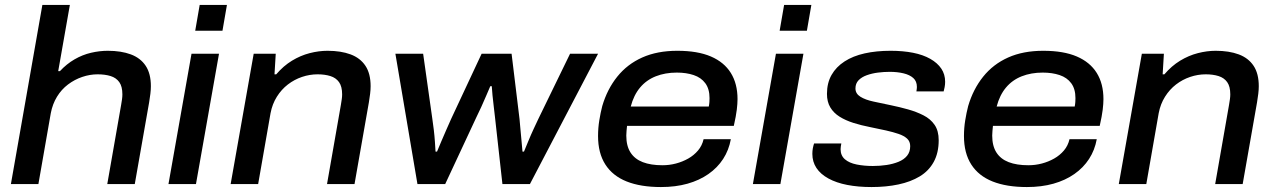

<svg xmlns="http://www.w3.org/2000/svg" viewBox="-20 -743 5148 775"><path d="M24 0 151 -723H262L215 -456H222Q249 -485 281 -503.5Q313 -522 347.5 -530Q382 -538 415 -538Q469 -538 508 -523.5Q547 -509 568 -477.5Q589 -446 589 -395Q589 -381 587 -364.5Q585 -348 582 -330L524 0H413L469 -320Q471 -331 472.5 -342Q474 -353 474 -362Q474 -394 461.5 -411.5Q449 -429 426.5 -436Q404 -443 374 -443Q343 -443 312 -432.5Q281 -422 254.5 -402Q228 -382 210 -352.5Q192 -323 185 -286L135 0Z M768 -619 786 -723H896L878 -619ZM660 0 753 -526H864L771 0Z M911 0 1004 -526H1093L1088 -443H1095Q1124 -477 1158.5 -498Q1193 -519 1230 -528.5Q1267 -538 1302 -538Q1356 -538 1395 -523.5Q1434 -509 1455 -477.5Q1476 -446 1476 -395Q1476 -381 1474 -364.5Q1472 -348 1469 -330L1411 0H1300L1356 -320Q1358 -332 1359.5 -342.5Q1361 -353 1361 -362Q1361 -394 1348.5 -411.5Q1336 -429 1313.5 -436Q1291 -443 1262 -443Q1230 -443 1199 -432.5Q1168 -422 1142 -402Q1116 -382 1097.5 -352.5Q1079 -323 1072 -286L1022 0Z M1665 0 1576 -526H1688L1725 -264Q1728 -244 1731 -219Q1734 -194 1735.5 -171Q1737 -148 1738 -131H1744Q1751 -148 1761 -171.5Q1771 -195 1781.5 -219Q1792 -243 1801 -263L1924 -526H2045L2077 -263Q2078 -248 2080.5 -224Q2083 -200 2085 -175.5Q2087 -151 2089 -131H2095Q2103 -150 2113 -174.5Q2123 -199 2134 -222.5Q2145 -246 2153 -263L2281 -526H2394L2119 0H2008L1978 -270Q1976 -290 1973 -313Q1970 -336 1968 -358Q1966 -380 1965 -395H1959Q1952 -379 1942.5 -356.5Q1933 -334 1922.5 -311Q1912 -288 1903 -270L1777 0Z M2648 12Q2566 12 2509.5 -10.5Q2453 -33 2423.5 -79Q2394 -125 2394 -194Q2394 -226 2399 -257Q2404 -288 2411 -315Q2431 -383 2471.5 -433.5Q2512 -484 2572.5 -511Q2633 -538 2714 -538Q2796 -538 2849.5 -515Q2903 -492 2930 -448.5Q2957 -405 2957 -343Q2957 -325 2954 -300Q2951 -275 2942 -235H2511Q2510 -224 2509 -214.5Q2508 -205 2508 -196Q2508 -154 2525 -127.5Q2542 -101 2574.5 -88.5Q2607 -76 2654 -76Q2682 -76 2708.5 -83Q2735 -90 2758 -103Q2781 -116 2797.5 -135.5Q2814 -155 2820 -181H2930Q2922 -137 2899 -101.5Q2876 -66 2839.5 -40.5Q2803 -15 2755 -1.5Q2707 12 2648 12ZM2526 -313H2841Q2843 -323 2843.5 -331.5Q2844 -340 2844 -347Q2844 -384 2827 -407Q2810 -430 2780 -440Q2750 -450 2712 -450Q2665 -450 2627 -435Q2589 -420 2563.5 -389.5Q2538 -359 2526 -313Z M3127 -619 3145 -723H3255L3237 -619ZM3019 0 3112 -526H3223L3130 0Z M3498 12Q3444 12 3400 3.5Q3356 -5 3324 -22.5Q3292 -40 3275.5 -65Q3259 -90 3259 -122Q3259 -134 3261 -144.5Q3263 -155 3266 -164H3376Q3375 -159 3374 -152.5Q3373 -146 3373 -141Q3373 -115 3390.5 -100Q3408 -85 3438 -79Q3468 -73 3503 -73Q3532 -73 3558.5 -77Q3585 -81 3607 -90Q3629 -99 3641.5 -114.5Q3654 -130 3654 -153Q3654 -172 3641.5 -183.5Q3629 -195 3607 -202.5Q3585 -210 3556 -216.5Q3527 -223 3492 -230Q3456 -237 3424.5 -247Q3393 -257 3369 -272Q3345 -287 3331.5 -309.5Q3318 -332 3318 -364Q3318 -408 3336.5 -440.5Q3355 -473 3389 -495Q3423 -517 3470 -527.5Q3517 -538 3575 -538Q3625 -538 3665.5 -530Q3706 -522 3735 -505.5Q3764 -489 3779.5 -466Q3795 -443 3795 -413Q3795 -402 3793 -391.5Q3791 -381 3789 -374H3679Q3680 -380 3680.5 -384.5Q3681 -389 3681 -392Q3681 -415 3666.5 -428Q3652 -441 3627 -447Q3602 -453 3571 -453Q3548 -453 3524 -450Q3500 -447 3479 -439.5Q3458 -432 3445.5 -419Q3433 -406 3433 -386Q3433 -365 3453 -352.5Q3473 -340 3506 -333Q3539 -326 3577 -318Q3611 -311 3645 -301.5Q3679 -292 3707.5 -277.5Q3736 -263 3752.5 -239Q3769 -215 3769 -177Q3769 -126 3749 -89.5Q3729 -53 3692.5 -31Q3656 -9 3606.5 1.5Q3557 12 3498 12Z M4125 12Q4043 12 3986.5 -10.5Q3930 -33 3900.5 -79Q3871 -125 3871 -194Q3871 -226 3876 -257Q3881 -288 3888 -315Q3908 -383 3948.5 -433.5Q3989 -484 4049.5 -511Q4110 -538 4191 -538Q4273 -538 4326.5 -515Q4380 -492 4407 -448.5Q4434 -405 4434 -343Q4434 -325 4431 -300Q4428 -275 4419 -235H3988Q3987 -224 3986 -214.5Q3985 -205 3985 -196Q3985 -154 4002 -127.5Q4019 -101 4051.5 -88.5Q4084 -76 4131 -76Q4159 -76 4185.5 -83Q4212 -90 4235 -103Q4258 -116 4274.5 -135.5Q4291 -155 4297 -181H4407Q4399 -137 4376 -101.5Q4353 -66 4316.5 -40.5Q4280 -15 4232 -1.5Q4184 12 4125 12ZM4003 -313H4318Q4320 -323 4320.5 -331.5Q4321 -340 4321 -347Q4321 -384 4304 -407Q4287 -430 4257 -440Q4227 -450 4189 -450Q4142 -450 4104 -435Q4066 -420 4040.5 -389.5Q4015 -359 4003 -313Z M4496 0 4589 -526H4678L4673 -443H4680Q4709 -477 4743.5 -498Q4778 -519 4815 -528.5Q4852 -538 4887 -538Q4941 -538 4980 -523.5Q5019 -509 5040 -477.5Q5061 -446 5061 -395Q5061 -381 5059 -364.5Q5057 -348 5054 -330L4996 0H4885L4941 -320Q4943 -332 4944.5 -342.5Q4946 -353 4946 -362Q4946 -394 4933.5 -411.5Q4921 -429 4898.5 -436Q4876 -443 4847 -443Q4815 -443 4784 -432.5Q4753 -422 4727 -402Q4701 -382 4682.5 -352.5Q4664 -323 4657 -286L4607 0Z"/></svg>

Font: Archivo SemiExpanded Medium
Style: Italic
Weight: 500
Width: 6
Italic angle: -10°
Designer: Hector Gatti
Foundry: Omnibus-Type
Version: Version 2.001